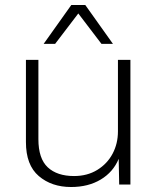

<svg xmlns="http://www.w3.org/2000/svg" viewBox="-20 -740 632 770"><path d="M265 10Q187 10 135.5 -34Q84 -78 84 -170V-500H134V-182Q134 -104 171.5 -69Q209 -34 277 -34Q330 -34 370 -58.5Q410 -83 431.5 -123.5Q453 -164 453 -213V-500H503V0H458L456 -103Q434 -50 384 -20Q334 10 265 10ZM433 -564H387L294 -686L201 -564H155L266 -720H322Z"/></svg>

Font: Work Sans Light
Style: Regular
Weight: 300
Designer: Wei Huang
Foundry: Wei Huang
Version: Version 2.012; ttfautohint (v1.8.3)